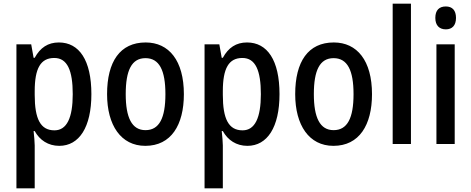

<svg xmlns="http://www.w3.org/2000/svg" viewBox="-20 -873 2552 1040"><path d="M299 -643C240 -643 198 -615 168 -560H162L149 -633H69V147H168V-85C168 -105 165 -133 162 -163H168C195 -114 241 -83 301 -83C409 -83 475 -184 475 -363C475 -547 409 -643 299 -643ZM274 -559C345 -559 374 -491 374 -363C374 -235 342 -167 275 -167C199 -167 168 -229 168 -359V-379C168 -503 200 -559 274 -559Z M976 -363C976 -545 895 -643 769 -643C630 -643 560 -539 560 -363C560 -195 635 -83 767 -83C907 -83 976 -196 976 -363ZM661 -363C661 -492 693 -558 768 -558C843 -558 876 -492 876 -363C876 -234 843 -168 768 -168C694 -168 661 -236 661 -363Z M1318 -643C1259 -643 1217 -615 1187 -560H1181L1168 -633H1088V147H1187V-85C1187 -105 1184 -133 1181 -163H1187C1214 -114 1260 -83 1320 -83C1428 -83 1494 -184 1494 -363C1494 -547 1428 -643 1318 -643ZM1293 -559C1364 -559 1393 -491 1393 -363C1393 -235 1361 -167 1294 -167C1218 -167 1187 -229 1187 -359V-379C1187 -503 1219 -559 1293 -559Z M1995 -363C1995 -545 1914 -643 1788 -643C1649 -643 1579 -539 1579 -363C1579 -195 1654 -83 1786 -83C1926 -83 1995 -196 1995 -363ZM1680 -363C1680 -492 1712 -558 1787 -558C1862 -558 1895 -492 1895 -363C1895 -234 1862 -168 1787 -168C1713 -168 1680 -236 1680 -363Z M2206 -93V-853H2107V-93Z M2395 -838C2359 -838 2338 -818 2338 -776C2338 -735 2360 -714 2395 -714C2429 -714 2450 -735 2450 -776C2450 -817 2430 -838 2395 -838ZM2443 -633H2344V-93H2443Z"/></svg>

Font: Noto Sans Kannada UI Condensed Medium
Style: Regular
Weight: 500
Width: 3
Designer: Jelle Bosma - Monotype Design Team
Foundry: Monotype Imaging Inc.
Version: Version 2.005